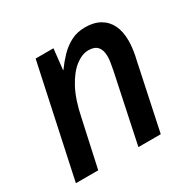

<svg xmlns="http://www.w3.org/2000/svg" viewBox="-128 -681 814 811"><g transform="rotate(-30 279.5 -275.5)"><path d="M20 0 136 -541H223L212 -441H214Q234 -469 258 -494Q282 -519 312.5 -535Q343 -551 382 -551Q425 -551 454.5 -534Q484 -517 499 -486Q514 -455 514 -410Q514 -389 510.5 -365Q507 -341 502 -321L434 0H325L395 -332Q399 -353 401.5 -368.5Q404 -384 404 -397Q404 -428 390 -444Q376 -460 346 -460Q315 -460 282.5 -435Q250 -410 222.5 -359Q195 -308 179 -229L129 0Z"/></g></svg>

Font: Noto Sans Display Medium
Style: Italic
Weight: 500
Italic angle: -12°
Designer: Monotype Design Team
Foundry: Monotype Imaging Inc.
Version: Version 2.003